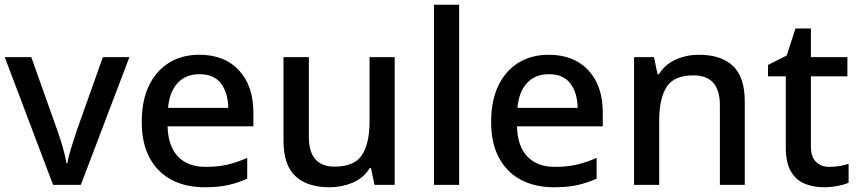

<svg xmlns="http://www.w3.org/2000/svg" viewBox="-20 -780 3625 810"><path d="M204 0 0 -539H112L224 -224Q235 -193 246 -154.5Q257 -116 260 -91H264Q268 -116 280 -155Q292 -194 302 -224L414 -539H526L321 0Z M821 -549Q927 -549 988 -483.5Q1049 -418 1049 -305V-247H687Q689 -164 730.5 -120Q772 -76 847 -76Q899 -76 939.5 -85.5Q980 -95 1023 -114V-26Q982 -8 941 1Q900 10 843 10Q764 10 704.5 -21Q645 -52 611.5 -113.5Q578 -175 578 -265Q578 -356 608.5 -419Q639 -482 693.5 -515.5Q748 -549 821 -549ZM821 -467Q764 -467 729.5 -430Q695 -393 689 -325H943Q942 -388 912.5 -427.5Q883 -467 821 -467Z M1645 -539V0H1560L1545 -71H1540Q1514 -29 1468 -9.5Q1422 10 1371 10Q1276 10 1226 -37Q1176 -84 1176 -186V-539H1283V-202Q1283 -77 1392 -77Q1475 -77 1507 -126Q1539 -175 1539 -266V-539Z M1917 0H1811V-760H1917Z M2295 -549Q2401 -549 2462 -483.5Q2523 -418 2523 -305V-247H2161Q2163 -164 2204.5 -120Q2246 -76 2321 -76Q2373 -76 2413.5 -85.5Q2454 -95 2497 -114V-26Q2456 -8 2415 1Q2374 10 2317 10Q2238 10 2178.5 -21Q2119 -52 2085.5 -113.5Q2052 -175 2052 -265Q2052 -356 2082.5 -419Q2113 -482 2167.5 -515.5Q2222 -549 2295 -549ZM2295 -467Q2238 -467 2203.5 -430Q2169 -393 2163 -325H2417Q2416 -388 2386.5 -427.5Q2357 -467 2295 -467Z M2928 -549Q3022 -549 3072 -502Q3122 -455 3122 -351V0H3017V-336Q3017 -462 2906 -462Q2823 -462 2792 -413Q2761 -364 2761 -272V0H2655V-539H2739L2754 -467H2760Q2786 -509 2831.5 -529Q2877 -549 2928 -549Z M3479 -76Q3500 -76 3522 -79.5Q3544 -83 3560 -89V-9Q3542 -1 3513.5 4.5Q3485 10 3456 10Q3412 10 3375 -5Q3338 -20 3316.5 -57Q3295 -94 3295 -160V-458H3220V-506L3299 -546L3336 -660H3401V-539H3555V-458H3401V-162Q3401 -118 3422.5 -97Q3444 -76 3479 -76Z"/></svg>

Font: Noto Sans Medium
Style: Regular
Weight: 500
Designer: Monotype Design Team
Foundry: Monotype Imaging Inc.
Version: Version 2.007